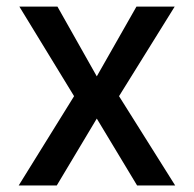

<svg xmlns="http://www.w3.org/2000/svg" viewBox="-20 -566 591 586"><path d="M155.3 -545.9 275.4 -333 396.5 -545.9H513.2L343.3 -272.5L514.6 0H398.4L275.4 -204.1L153.3 0H37.1L206.1 -272.5L39.1 -545.9Z"/></svg>

Font: Inter V
Style: Weight 500 Optical size 14.0
Weight: 500
Designer: Rasmus Andersson
Foundry: rsms
Version: Version 4.000;git-4fc901f